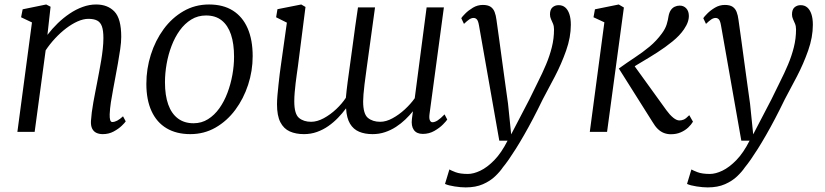

<svg xmlns="http://www.w3.org/2000/svg" viewBox="-20 -588 3676 856"><path d="M191.5 -432.5Q212 -459.5 237.2 -484Q262.5 -508.5 290.8 -527.5Q319 -546.5 348.8 -557.2Q378.5 -568 408.5 -568Q460 -568 490.2 -536.5Q520.5 -505 520.5 -424Q520.5 -400 516 -369Q511.5 -338 505.8 -306Q500 -274 495 -247Q490.5 -222 484.8 -192.2Q479 -162.5 474.5 -132.8Q470 -103 469 -78.5Q468.5 -62 471.2 -53Q474 -44 480.5 -44Q490.5 -44 502.2 -50Q514 -56 528.5 -69.5L540.5 -47Q537.5 -41.5 523 -27.5Q508.5 -13.5 486.8 -1.8Q465 10 438.5 10Q421.5 10 409.2 4Q397 -2 390.8 -14.8Q384.5 -27.5 385.5 -48.5Q386.5 -65.5 389.2 -87Q392 -108.5 396.2 -132Q400.5 -155.5 405 -178.8Q409.5 -202 413.5 -222.5Q417.5 -244 422.2 -268.5Q427 -293 431.2 -319Q435.5 -345 438.2 -370.2Q441 -395.5 441 -418Q441 -451.5 434.5 -470Q428 -488.5 413.5 -496.2Q399 -504 374 -504Q352 -504 326.5 -492.8Q301 -481.5 275.2 -462Q249.5 -442.5 225.8 -417Q202 -391.5 183.5 -363.5L134.5 0H57.5L122.5 -488L74 -511L81 -546.5L186 -568L205.5 -558Z M912 -568Q975 -568 1018.2 -540.8Q1061.5 -513.5 1084 -462Q1106.5 -410.5 1106.5 -337.5Q1106.5 -272 1086.2 -210Q1066 -148 1029 -98.2Q992 -48.5 941 -19.2Q890 10 828.5 10Q766.5 10 722.5 -16.2Q678.5 -42.5 655.5 -92.8Q632.5 -143 632.5 -214Q632.5 -281 652.5 -344.2Q672.5 -407.5 709.5 -458Q746.5 -508.5 798 -538.2Q849.5 -568 912 -568ZM898.5 -519Q862 -519 832.8 -501Q803.5 -483 781.5 -452.5Q759.5 -422 744.8 -383.2Q730 -344.5 722.8 -302.8Q715.5 -261 715.5 -221Q715.5 -163 730 -122.2Q744.5 -81.5 773 -60Q801.5 -38.5 843 -38.5Q878.5 -38.5 907.2 -56.5Q936 -74.5 957.8 -105Q979.5 -135.5 994 -174Q1008.5 -212.5 1016 -254Q1023.5 -295.5 1023.5 -335Q1023.5 -393 1009.8 -434Q996 -475 968.5 -497Q941 -519 898.5 -519Z M1308 -291Q1306 -276 1303.2 -257Q1300.5 -238 1298 -217.2Q1295.5 -196.5 1293.8 -175.8Q1292 -155 1292 -136Q1292 -80 1312.8 -62.5Q1333.5 -45 1367 -45Q1394 -45 1423.5 -61Q1453 -77 1479 -101.5Q1505 -126 1522 -152Q1525 -185 1530 -223Q1535 -261 1540 -296Q1546.5 -340.5 1552.2 -385Q1558 -429.5 1564 -472.2Q1570 -515 1576 -555H1652Q1639 -461 1630 -395Q1621 -329 1614.8 -284.8Q1608.5 -240.5 1605.2 -212.5Q1602 -184.5 1600.5 -167Q1599 -149.5 1599 -136Q1599 -80 1620.2 -62.5Q1641.5 -45 1675 -45Q1701.5 -45 1730.2 -60.8Q1759 -76.5 1785 -100.5Q1811 -124.5 1829 -150L1882 -555H1959L1895 -80Q1892.5 -60.5 1896.5 -51.8Q1900.5 -43 1908 -43Q1918.5 -43 1931.2 -51.2Q1944 -59.5 1962 -78L1974 -55Q1970 -48.5 1954.8 -33Q1939.5 -17.5 1916.2 -4.2Q1893 9 1865 9Q1837.5 9 1825 -8.8Q1812.5 -26.5 1816.5 -58L1821 -92Q1806 -73.5 1787 -55.2Q1768 -37 1745.2 -22.2Q1722.5 -7.5 1696.5 1.2Q1670.5 10 1641 10Q1606.5 10 1581 -0.8Q1555.5 -11.5 1540.5 -36.5Q1525.5 -61.5 1523 -104H1522Q1506.5 -83 1487 -62.8Q1467.5 -42.5 1444 -26Q1420.5 -9.5 1393.2 0.2Q1366 10 1335 10Q1299 10 1272 -2Q1245 -14 1230 -43Q1215 -72 1215 -123Q1215 -140 1217 -163.5Q1219 -187 1221.8 -212.2Q1224.5 -237.5 1227.2 -259.5Q1230 -281.5 1232 -295L1259 -487L1211 -511L1217 -547L1323 -568L1342 -557Z M2115.5 -474.5Q2112 -495 2106 -501.5Q2100 -508 2091.5 -508Q2082 -508 2072.2 -501.5Q2062.5 -495 2048.5 -481.5L2036.5 -507Q2040 -513 2054 -527.2Q2068 -541.5 2088.5 -553.8Q2109 -566 2132.5 -566Q2155 -566 2167.2 -557.8Q2179.5 -549.5 2185.2 -534.5Q2191 -519.5 2193.5 -499Q2200 -452.5 2206.5 -405.8Q2213 -359 2219.2 -312.2Q2225.5 -265.5 2232 -218.8Q2238.5 -172 2245 -125.5L2259 11L2340 -144.5Q2359.5 -185.5 2379 -224Q2398.5 -262.5 2414.5 -300.5Q2430.5 -338.5 2440.2 -377.2Q2450 -416 2450 -457Q2450 -471.5 2445.5 -482.2Q2441 -493 2436.5 -502.8Q2432 -512.5 2432 -523.5Q2432 -545.5 2443.2 -555.2Q2454.5 -565 2470.5 -565Q2488 -565 2500 -554.8Q2512 -544.5 2518.5 -525Q2525 -505.5 2525 -477.5Q2525 -422 2504 -362.5Q2483 -303 2453.8 -247Q2424.5 -191 2400 -145.5Q2377.5 -99 2356.5 -59Q2335.5 -19 2316.2 14.5Q2297 48 2280 75Q2263 102 2248.5 122.8Q2234 143.5 2222 158Q2209 177.5 2187.2 198.2Q2165.5 219 2133.2 233.2Q2101 247.5 2056 247.5Q2034.5 247.5 2006.8 243.2Q1979 239 1964 232L1983.5 167.5Q1991 172 2011.2 179.8Q2031.5 187.5 2066 187.5Q2091 187.5 2121.5 173Q2152 158.5 2183.8 126Q2215.5 93.5 2243 39H2206Z M2609.5 0 2674.5 -488.5 2626 -511 2632.5 -546.5 2738.5 -568 2761.5 -554.5 2686.5 0ZM2971 10.5Q2954.5 10.5 2939.8 4.8Q2925 -1 2912.5 -13.2Q2900 -25.5 2889 -44.5L2739 -282.5Q2775 -308.5 2810 -331.5Q2845 -354.5 2876 -380.2Q2907 -406 2931 -439Q2946.5 -460 2952.5 -480Q2958.5 -500 2960.5 -515.5Q2963.5 -532 2970.5 -542.5Q2977.5 -553 2988 -558Q2998.5 -563 3010.5 -563Q3027.5 -563 3038.8 -551.5Q3050 -540 3051 -521Q3052 -507 3046.8 -491Q3041.5 -475 3029.5 -457.5Q3011 -430 2978.5 -403.5Q2946 -377 2910 -354Q2874 -331 2843.2 -313Q2812.5 -295 2797.5 -284.5L2795.5 -312L2951.5 -96Q2966 -76 2981.2 -63.5Q2996.5 -51 3009 -51Q3019 -51 3028.5 -55Q3038 -59 3053 -74.5L3069.5 -45.5Q3062 -32.5 3048.2 -19.5Q3034.5 -6.5 3015 2Q2995.5 10.5 2971 10.5Z M3194.5 -474.5Q3191 -495 3185 -501.5Q3179 -508 3170.5 -508Q3161 -508 3151.2 -501.5Q3141.5 -495 3127.5 -481.5L3115.5 -507Q3119 -513 3133 -527.2Q3147 -541.5 3167.5 -553.8Q3188 -566 3211.5 -566Q3234 -566 3246.2 -557.8Q3258.5 -549.5 3264.2 -534.5Q3270 -519.5 3272.5 -499Q3279 -452.5 3285.5 -405.8Q3292 -359 3298.2 -312.2Q3304.5 -265.5 3311 -218.8Q3317.5 -172 3324 -125.5L3338 11L3419 -144.5Q3438.5 -185.5 3458 -224Q3477.5 -262.5 3493.5 -300.5Q3509.5 -338.5 3519.2 -377.2Q3529 -416 3529 -457Q3529 -471.5 3524.5 -482.2Q3520 -493 3515.5 -502.8Q3511 -512.5 3511 -523.5Q3511 -545.5 3522.2 -555.2Q3533.5 -565 3549.5 -565Q3567 -565 3579 -554.8Q3591 -544.5 3597.5 -525Q3604 -505.5 3604 -477.5Q3604 -422 3583 -362.5Q3562 -303 3532.8 -247Q3503.5 -191 3479 -145.5Q3456.5 -99 3435.5 -59Q3414.5 -19 3395.2 14.5Q3376 48 3359 75Q3342 102 3327.5 122.8Q3313 143.5 3301 158Q3288 177.5 3266.2 198.2Q3244.5 219 3212.2 233.2Q3180 247.5 3135 247.5Q3113.5 247.5 3085.8 243.2Q3058 239 3043 232L3062.5 167.5Q3070 172 3090.2 179.8Q3110.5 187.5 3145 187.5Q3170 187.5 3200.5 173Q3231 158.5 3262.8 126Q3294.5 93.5 3322 39H3285Z"/></svg>

Font: Merriweather Light
Style: Italic
Weight: 300
Italic angle: -7.8°
Designer: Eben Sorkin
Foundry: Eben Sorkin
Version: Version 2.101